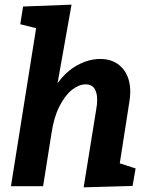

<svg xmlns="http://www.w3.org/2000/svg" viewBox="-20 -799 641 824"><path d="M494 -98 562 -76 549 -1 339 5 393 -330Q397 -350 397 -371Q397 -402 385 -419.5Q373 -437 348 -437Q319 -437 289 -413.5Q259 -390 235 -342.5Q211 -295 201 -227L165 0H27L135 -678L67 -695L79 -771L287 -779L227 -442Q265 -494 313.5 -520Q362 -546 410 -546Q469 -546 504 -508Q539 -470 539 -405Q539 -382 535 -361Z"/></svg>

Font: Bitter Pro
Style: Bold Italic
Weight: 700
Italic angle: -9°
Designer: Sol Matas, and Bitter project Authors
Foundry: Sol Matas
Version: Version 1.010